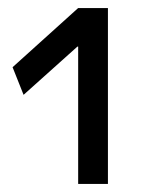

<svg xmlns="http://www.w3.org/2000/svg" viewBox="-20 -750 413 478"><path d="M174.6 -292V-633.9H172.6L38.7 -513.9L11.3 -582.7L174.6 -730H248.7V-292Z"/></svg>

Font: M PLUS 2 Thin
Style: Regular
Weight: 100
Designer: Coji Morishita
Foundry: UNDERFOREST DESIGN
Version: Version 1.001